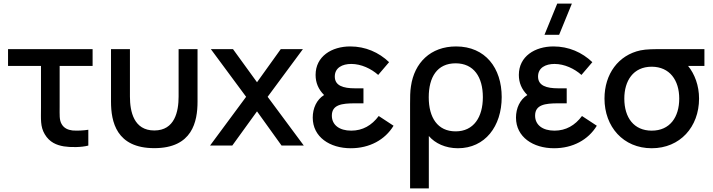

<svg xmlns="http://www.w3.org/2000/svg" viewBox="-20 -815 3990 1075"><path d="M337.5 4.5C374 10.5 436 10.5 474.5 0V-88.5C446.5 -84 413.5 -82.5 386 -84.5C361.5 -87.5 338.5 -96.5 325 -120.5C311.5 -143.5 314 -172.5 314 -217.5V-446H498.5V-540H25V-446H209.5V-212.5C209.5 -148 205 -106.5 230.5 -63.5C257.5 -18 296.5 -2.5 337.5 4.5Z M601.5 -246.5C601.5 -134 631 14.5 844 14.5C1057 14.5 1086 -134 1086 -246.5V-540H980V-274.5C980 -190.5 958.5 -84.5 844 -84.5C729 -84.5 707.5 -190.5 707.5 -274.5V-540H601.5Z M1280.5 0 1419 -191.5 1556.5 0H1681L1478.5 -273L1676 -540H1552L1419 -354.5L1284.5 -540H1160.5L1358 -273L1156 0Z M1944 15C2049 15 2135.5 -32 2183.5 -111L2100.5 -165.5C2061.5 -113 2010.5 -83.5 1946.5 -83.5C1880 -83.5 1838 -115.5 1838 -167.5C1838 -228.5 1893 -236.5 1967 -236.5H2015V-320.5H1967.5C1902 -320.5 1854.5 -335 1854.5 -386.5C1854.5 -436 1897 -457 1946.5 -457C2002.5 -457 2058 -430.5 2097.5 -395.5L2158.5 -467C2101 -522 2026 -555 1941 -555C1837 -555 1747 -499.5 1747 -395.5C1747 -352 1762.5 -315 1794.5 -283C1752.5 -257 1731 -208.5 1731 -156.5C1731 -47.5 1827 15 1944 15Z M2381 240V-53.5C2416 -12.5 2474 15 2544 15C2695.5 15 2789 -107.5 2789 -271.5C2789 -433.5 2698 -555 2533.5 -555C2390.5 -555 2300 -463.5 2281 -332.5C2276 -302.5 2276 -269.5 2276 -233.5V240ZM2531 -79.5C2430 -79.5 2380.5 -156.5 2380.5 -270.5C2380.5 -383 2427.5 -460.5 2531 -460.5C2633 -460.5 2683.5 -383.5 2683.5 -271C2683.5 -159.5 2632.5 -79.5 2531 -79.5Z M3028.5 -620H3110.5L3182 -795H3100ZM3082 15C3187 15 3273.5 -32 3321.5 -111L3238.5 -165.5C3199.5 -113 3148.5 -83.5 3084.5 -83.5C3018 -83.5 2976 -115.5 2976 -167.5C2976 -228.5 3031 -236.5 3105 -236.5H3153V-320.5H3105.5C3040 -320.5 2992.5 -335 2992.5 -386.5C2992.5 -436 3035 -457 3084.5 -457C3140.5 -457 3196 -430.5 3235.5 -395.5L3296.5 -467C3239 -522 3164 -555 3079 -555C2975 -555 2885 -499.5 2885 -395.5C2885 -352 2900.5 -315 2932.5 -283C2890.5 -257 2869 -208.5 2869 -156.5C2869 -47.5 2965 15 3082 15Z M3629 15C3787.5 15 3894 -104.5 3894 -263C3894 -336 3869.5 -400.5 3832.5 -446H3924V-540H3695.5C3642 -540 3599 -540 3566 -533C3442.5 -506.5 3364.5 -401 3364.5 -263C3364.5 -105.5 3469.5 15 3629 15ZM3629 -83.5C3529.5 -83.5 3475.5 -156 3475.5 -263C3475.5 -362 3525 -441.5 3629 -441.5C3730 -441 3783 -365.5 3783 -263C3783 -159.5 3731 -83.5 3629 -83.5Z"/></svg>

Font: Manrope SemiBold
Style: Regular
Weight: 600
Designer: Mikhail Sharanda
Foundry: Mikhail Sharanda
Version: Version 4.505